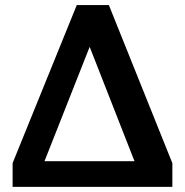

<svg xmlns="http://www.w3.org/2000/svg" viewBox="-20 -726 719 746"><path d="M403 -706.3 649.7 -92V0H29V-92.3L278.3 -706.3ZM574.3 -99.7 524.3 -44.3 298.3 -620.7H358.7L131 -44.3L87.7 -99.7Z"/></svg>

Font: Bitter Thin
Style: Regular
Weight: 100
Designer: Sol Matas, and Bitter project Authors
Foundry: Sol Matas
Version: Version 2.002